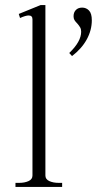

<svg xmlns="http://www.w3.org/2000/svg" viewBox="-20 -737 407 757"><path d="M41 -16H55Q77 -16 92.5 -23Q108 -30 108 -45V-661Q108 -676 93 -676Q81 -676 59 -666L54 -682L140 -717H159V-45Q159 -30 174.5 -23Q190 -16 212 -16H225V0H41ZM253 -528Q300 -573 300 -612Q300 -622 296 -629Q292 -636 285 -644Q277 -652 273.5 -658Q270 -664 270 -673Q270 -688 279 -697.5Q288 -707 304 -707Q320 -707 331 -695.5Q342 -684 342 -657Q342 -618 322 -581.5Q302 -545 264 -516Z"/></svg>

Font: Taviraj ExtraLight
Style: Regular
Weight: 275
Designer: Katatrad Team
Foundry: CadsonDemak
Version: Version 1.001